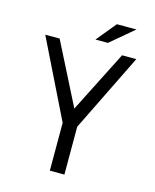

<svg xmlns="http://www.w3.org/2000/svg" viewBox="-110 -800 709 876"><g transform="rotate(15 244.5 -362.5)"><path d="M459.5 -593.8 278.8 -226.1V0H210V-226.1L29.3 -593.8H97.2L244.6 -302.7L392.1 -593.8ZM425.3 -724.6 314.9 -631.8H256.3L332.5 -724.6Z"/></g></svg>

Font: Meera
Style: Regular
Weight: 400
Designer: Hussain KH and Suresh P for Swathanthra Malayalam Computing (SMC)
Version: 7.0.0+20160512